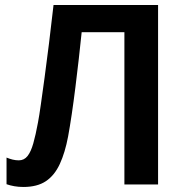

<svg xmlns="http://www.w3.org/2000/svg" viewBox="-20 -734 733 764"><path d="M609 0H475V-606H305Q300 -556 293.5 -499.5Q287 -443 280 -386.5Q273 -330 265.5 -279.5Q258 -229 251 -191Q239 -127 218 -81.5Q197 -36 162.5 -13Q128 10 73 10Q54 10 37 7Q20 4 6 -1V-107Q18 -102 30 -99Q42 -96 55 -96Q76 -96 89.5 -113Q103 -130 112.5 -163.5Q122 -197 131 -246Q136 -272 142.5 -318Q149 -364 157.5 -426Q166 -488 175 -561.5Q184 -635 193 -714H609Z"/></svg>

Font: Noto Sans Display SemiBold
Style: Regular
Weight: 600
Designer: Monotype Design Team
Foundry: Monotype Imaging Inc.
Version: Version 2.003